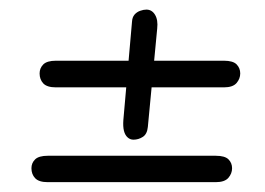

<svg xmlns="http://www.w3.org/2000/svg" viewBox="-20 -586 552 400"><path d="M258 -295Q251 -295 245.8 -299.8Q240.5 -304.5 238.2 -313.5Q236 -322.5 237 -336L255 -540.5Q255.5 -550 260.2 -555.5Q265 -561 272 -563.5Q279 -566 285 -566Q296.5 -566 303 -555.2Q309.5 -544.5 307.5 -526.5L288 -321.5Q286.5 -306.5 277.5 -300.8Q268.5 -295 258 -295ZM96.5 -404Q78 -404 70.2 -412.2Q62.5 -420.5 62.5 -433Q62.5 -444 70.2 -451.8Q78 -459.5 96.5 -459.5H446.5Q465.5 -459.5 473 -451.8Q480.5 -444 480.5 -433Q480.5 -422 472.8 -413Q465 -404 446.5 -404ZM79.5 -206.5Q61 -206.5 53.2 -214.8Q45.5 -223 45.5 -235.5Q45.5 -246.5 53.2 -254Q61 -261.5 79.5 -261.5H429.5Q448.5 -261.5 456 -254Q463.5 -246.5 463.5 -235.5Q463.5 -224.5 455.8 -215.5Q448 -206.5 429.5 -206.5Z"/></svg>

Font: Edu SA Hand Cursive
Style: Regular
Weight: 400
Designer: Tina and Corey Anderson, Eben Sorkin, Mirko Velimirovic
Foundry: Google for Education
Version: Version 2.000